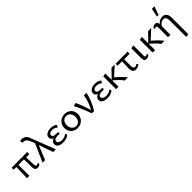

<svg xmlns="http://www.w3.org/2000/svg" viewBox="358 -2379 4336 4336"><g transform="rotate(-45 2526.0 -211.0)"><path d="M111 0 123 -409H187L188 0ZM30 -350 37 -412 535 -416 529 -347ZM366 -115 363 -409H429L437 -127Q438 -97 442.5 -80.5Q447 -64 455.5 -57.5Q464 -51 476 -51Q488 -51 499.5 -56.5Q511 -62 520 -73L542 -40Q534 -26 521 -16Q508 -6 491 0Q474 6 452 6Q419 6 400 -8Q381 -22 373.5 -49Q366 -76 366 -115Z M947 0 812 -392Q802 -425 790 -454Q778 -483 766.5 -509Q755 -535 744 -558Q724 -602 698.5 -620Q673 -638 642 -638Q633 -638 624 -636.5Q615 -635 608 -632L593 -705Q606 -707 620 -709Q634 -711 648 -711Q696 -711 737.5 -685.5Q779 -660 803 -597L1034 0ZM609 0 810 -456 842 -372 689 0Z M1261 9Q1215 9 1175.5 -3Q1136 -15 1112 -40Q1088 -65 1088 -105Q1088 -162 1136.5 -194Q1185 -226 1274 -226V-199Q1226 -199 1188 -209Q1150 -219 1127.5 -241.5Q1105 -264 1105 -300Q1105 -338 1128 -366Q1151 -394 1192 -409.5Q1233 -425 1286 -425Q1336 -425 1375.5 -412.5Q1415 -400 1443 -373L1407 -317Q1388 -342 1354 -355.5Q1320 -369 1279 -369Q1251 -369 1228.5 -362Q1206 -355 1193 -340Q1180 -325 1180 -302Q1180 -272 1206.5 -257Q1233 -242 1285 -242H1344V-190H1285Q1222 -190 1193 -171Q1164 -152 1164 -121Q1164 -101 1178.5 -84.5Q1193 -68 1219 -58.5Q1245 -49 1280 -49Q1324 -49 1362 -62.5Q1400 -76 1425 -100L1450 -57Q1429 -31 1381 -11Q1333 9 1261 9Z M1722 9Q1661 9 1612.5 -18Q1564 -45 1536.5 -93Q1509 -141 1509 -202Q1509 -267 1538.5 -317.5Q1568 -368 1620 -396.5Q1672 -425 1738 -425Q1799 -425 1846.5 -398Q1894 -371 1922 -323.5Q1950 -276 1950 -214Q1950 -150 1920.5 -99Q1891 -48 1840 -19.5Q1789 9 1722 9ZM1733 -46Q1776 -46 1806 -68Q1836 -90 1851 -126.5Q1866 -163 1866 -206Q1866 -257 1847.5 -293.5Q1829 -330 1797.5 -350Q1766 -370 1727 -370Q1685 -370 1654.5 -348.5Q1624 -327 1608 -291.5Q1592 -256 1592 -211Q1592 -160 1611 -123Q1630 -86 1662 -66Q1694 -46 1733 -46Z M2182 0Q2147 -102 2103.5 -204.5Q2060 -307 2009 -409L2091 -423Q2136 -323 2172 -222.5Q2208 -122 2237 -22H2198Q2257 -118 2292.5 -216.5Q2328 -315 2343 -416H2426Q2403 -309 2360.5 -205Q2318 -101 2254 0Z M2675 9Q2629 9 2589.5 -3Q2550 -15 2526 -40Q2502 -65 2502 -105Q2502 -162 2550.5 -194Q2599 -226 2688 -226V-199Q2640 -199 2602 -209Q2564 -219 2541.5 -241.5Q2519 -264 2519 -300Q2519 -338 2542 -366Q2565 -394 2606 -409.5Q2647 -425 2700 -425Q2750 -425 2789.5 -412.5Q2829 -400 2857 -373L2821 -317Q2802 -342 2768 -355.5Q2734 -369 2693 -369Q2665 -369 2642.5 -362Q2620 -355 2607 -340Q2594 -325 2594 -302Q2594 -272 2620.5 -257Q2647 -242 2699 -242H2758V-190H2699Q2636 -190 2607 -171Q2578 -152 2578 -121Q2578 -101 2592.5 -84.5Q2607 -68 2633 -58.5Q2659 -49 2694 -49Q2738 -49 2776 -62.5Q2814 -76 2839 -100L2864 -57Q2843 -31 2795 -11Q2747 9 2675 9Z M3232 0Q3193 -54 3145.5 -102Q3098 -150 3044 -195H3028V-212L3226 -416H3327L3082 -191V-244Q3152 -191 3215.5 -129.5Q3279 -68 3334 0ZM2956 0V-409L3034 -422V0Z M3352 -350 3358 -412 3740 -416 3734 -347ZM3488 -115 3496 -409H3563L3562 -127Q3562 -111 3566 -93.5Q3570 -76 3581.5 -63.5Q3593 -51 3617 -51Q3634 -51 3651 -58Q3668 -65 3680 -79L3711 -45Q3693 -23 3662.5 -8.5Q3632 6 3593 6Q3558 6 3536.5 -6.5Q3515 -19 3504.5 -38Q3494 -57 3491 -77.5Q3488 -98 3488 -115Z M3925 6Q3889 6 3870.5 -16.5Q3852 -39 3852 -82V-409L3931 -423V-94Q3931 -73 3939 -62Q3947 -51 3964 -51Q3975 -51 3987 -57Q3999 -63 4008 -75L4023 -42Q4009 -21 3983 -7.5Q3957 6 3925 6Z M4400 0Q4361 -54 4313.5 -102Q4266 -150 4212 -195H4196V-212L4394 -416H4495L4250 -191V-244Q4320 -191 4383.5 -129.5Q4447 -68 4502 0ZM4124 0V-409L4202 -422V0Z M4910 289V-225Q4910 -300 4887.5 -331.5Q4865 -363 4827 -363Q4799 -363 4769 -349.5Q4739 -336 4714.5 -307.5Q4690 -279 4676 -235L4642 -252Q4666 -310 4698.5 -347Q4731 -384 4770.5 -402.5Q4810 -421 4855 -421Q4892 -421 4922 -404Q4952 -387 4969.5 -350Q4987 -313 4987 -252V276ZM4615 0V-315Q4615 -325 4613 -335Q4611 -345 4605 -351.5Q4599 -358 4587 -358Q4576 -358 4564.5 -354Q4553 -350 4544 -341L4524 -369Q4542 -392 4567.5 -406.5Q4593 -421 4621 -421Q4647 -421 4662.5 -409Q4678 -397 4685 -377.5Q4692 -358 4692 -334V0ZM4768 -508 4810 -711H4892L4819 -508Z"/></g></svg>

Font: Ysabeau Office Medium
Style: Regular
Weight: 500
Designer: Christian Thalmann (Catharsis Fonts)
Version: Version 2.001;gftools[0.9.30]; featfreeze: tnum,lnum,ss02